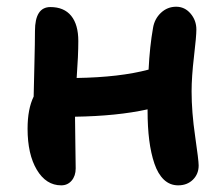

<svg xmlns="http://www.w3.org/2000/svg" viewBox="-20 -519 667 571"><path d="M162.1 32.2Q117.2 32.2 89.6 -13.9Q62 -60.1 62 -136.2Q62 -194.8 80.1 -231.9Q80.6 -258.3 82.3 -326.7Q84 -395 84 -426.8Q84 -498 129.9 -498Q170.4 -498 191.7 -471.9Q212.9 -445.8 212.9 -397Q212.9 -354 208 -287.1Q335.9 -289.1 421.9 -312Q425.3 -380.9 435.1 -436Q439.5 -462.9 458.7 -481Q478 -499 503.9 -499Q529.3 -499 546.6 -478.8Q564 -458.5 564 -431.2Q564 -411.1 556.9 -350.8Q549.8 -290.5 549.8 -247.1Q549.8 -186 560.3 -114Q570.8 -42 570.8 -26.9Q570.8 -1.5 553.7 15.4Q536.6 32.2 509.8 32.2Q485.4 32.2 467.5 15.4Q449.7 -1.5 439.2 -32.5Q428.7 -63.5 423.8 -102.3Q418.9 -141.1 418.9 -189V-193.8Q328.1 -173.8 203.1 -171.9Q203.1 -142.1 204.1 -91.6Q205.1 -41 205.1 -18.1Q205.1 3.9 193.1 18.1Q181.2 32.2 162.1 32.2Z"/></svg>

Font: Shantell Sans Bouncy
Style: Regular
Weight: 600
Designer: Stephen Nixon, Anya Danilova, Shantell Martin
Foundry: Arrow Type
Version: Version 1.006;[9816181b4]